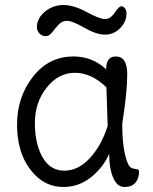

<svg xmlns="http://www.w3.org/2000/svg" viewBox="-20 -735 611 765"><path d="M467 -242Q467 -167 478 -119.5Q489 -72 504 -66Q510 -63 518.5 -62Q527 -61 530.5 -59Q534 -57 534 -51Q534 -24 519.5 -7Q505 10 476 10Q447 10 431 -27Q415 -64 415 -122Q390 -66 341.5 -28Q293 10 232.5 10Q172 10 128 -30Q48 -103 48 -239Q48 -348 111 -429Q174 -510 273 -510Q348 -510 403 -459Q403 -510 441 -510Q487 -510 487 -439.5Q487 -369 467 -242ZM409 -233 404 -387Q344 -445 278.5 -445Q213 -445 166 -386Q119 -327 119 -244.5Q119 -162 149.5 -108.5Q180 -55 236 -55Q292 -55 338 -105Q384 -155 409 -233ZM484 -682Q484 -648 458.5 -622.5Q433 -597 398.5 -597Q364 -597 316 -624.5Q268 -652 247.5 -652Q227 -652 213.5 -637Q200 -622 188 -606.5Q176 -591 161.5 -591Q147 -591 137 -602Q127 -613 127 -627Q127 -662 159 -688.5Q191 -715 232.5 -715Q274 -715 325.5 -687Q377 -659 398.5 -659Q420 -659 437 -684.5Q454 -710 463 -710Q472 -710 478 -701.5Q484 -693 484 -682Z"/></svg>

Font: Delius
Style: Regular
Weight: 400
Designer: Natalia Raices
Foundry: Natalia Raices
Version: Version 1.001